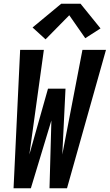

<svg xmlns="http://www.w3.org/2000/svg" viewBox="-20 -1000 583 1020"><path d="M52 0 87 -735H213L136 -179L235 -529H328L311 -179L418 -735H543L336 0H243L253 -360L144 0ZM222 -791 153 -854 305 -980H408L514 -849L433 -797L348 -919Z"/></svg>

Font: Iosevka SS04 Extrabold Oblique
Style: Regular
Weight: 800
Italic angle: -9°
Monospace: yes
Designer: Belleve Invis
Foundry: Belleve Invis
Version: Version 19.0.0; ttfautohint (v1.8.4)